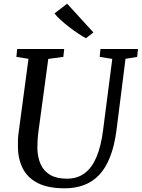

<svg xmlns="http://www.w3.org/2000/svg" viewBox="-20 -1008 766 1038"><path d="M658.5 -690 610 -306Q599 -220.5 575.2 -160Q551.5 -99.5 515.8 -62Q480 -24.5 433.2 -7.2Q386.5 10 329 10Q241.5 10 186.5 -17.2Q131.5 -44.5 105 -94Q78.5 -143.5 77 -209Q76.5 -228 77 -248.5Q77.5 -269 80.5 -290L134 -690L68.5 -700.5L73 -743H327L322.5 -700.5L241 -689.5L188 -298.5Q184.5 -271.5 183.2 -248.2Q182 -225 182 -205Q183.5 -156 200.2 -119.2Q217 -82.5 251.8 -62.2Q286.5 -42 342.5 -42Q397.5 -42 437 -71Q476.5 -100 501.5 -158.8Q526.5 -217.5 537.5 -306.5L587 -689.5L519 -700.5L523 -743H726L721.5 -700.5ZM445 -801.5Q427 -810.5 403 -826.5Q379 -842.5 354 -861.8Q329 -881 307.8 -900.2Q286.5 -919.5 274.5 -935.5L343 -988L485 -832.5Z"/></svg>

Font: Merriweather 24pt
Style: Italic
Weight: 400
Italic angle: -7.8°
Designer: Eben Sorkin
Foundry: Eben Sorkin
Version: Version 2.101